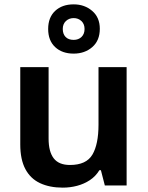

<svg xmlns="http://www.w3.org/2000/svg" viewBox="-20 -851 679 881"><path d="M561 -543V0H461L443 -70H436Q419 -42 392.5 -24.5Q366 -7 334 1.5Q302 10 268 10Q208 10 164 -10.5Q120 -31 96.5 -75Q73 -119 73 -188V-543H203V-215Q203 -155 226.5 -124.5Q250 -94 301 -94Q376 -94 404 -141.5Q432 -189 432 -279V-543ZM318 -605Q265 -605 233 -635Q201 -665 201 -718Q201 -771 233 -801Q265 -831 318 -831Q368 -831 403 -801Q438 -771 438 -719Q438 -665 403.5 -635Q369 -605 318 -605ZM318 -668Q340 -668 354 -681.5Q368 -695 368 -718Q368 -741 353.5 -754.5Q339 -768 318 -768Q297 -768 282.5 -754.5Q268 -741 268 -718Q268 -695 281 -681.5Q294 -668 318 -668Z"/></svg>

Font: Noto Sans Syriac Eastern SemiBold
Style: Regular
Weight: 600
Designer: Patrick Giasson and the Monotype Design Team
Foundry: Monotype Imaging Inc.
Version: Version 3.001